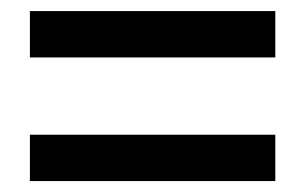

<svg xmlns="http://www.w3.org/2000/svg" viewBox="-20 -504 553 348"><path d="M34.2 -175.8V-259.8H479V-175.8ZM34.2 -399.9V-483.9H479V-399.9Z"/></svg>

Font: Source Sans Pro Semibold
Style: Regular
Weight: 600
Designer: Paul D. Hunt
Foundry: Adobe Systems Incorporated
Version: Version 2.020;PS 2.0;hotconv 1.0.86;makeotf.lib2.5.63406